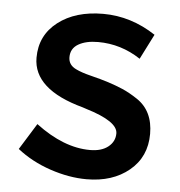

<svg xmlns="http://www.w3.org/2000/svg" viewBox="-45 -583 595 633"><g transform="rotate(5 253.0 -266.0)"><path d="M264 8Q206 8 143.5 -13Q81 -34 33 -72L87 -159Q180 -89 267 -89Q305 -89 327 -106.5Q349 -124 349 -151Q349 -191 243 -223Q235 -226 231 -227Q65 -272 65 -377Q65 -451 122.5 -495.5Q180 -540 272 -540Q364 -540 446 -486L404 -403Q339 -446 263 -446Q223 -446 198 -431.5Q173 -417 173 -388Q173 -362 199 -350Q217 -341 249.5 -333Q282 -325 307 -317Q332 -309 355.5 -299Q379 -289 406 -271Q460 -235 460 -159Q460 -83 405 -37.5Q350 8 264 8Z"/></g></svg>

Font: Montreal
Style: Regular
Weight: 400
Designer: Julieta Ulanovsky, usr_local_share
Foundry: Julieta Ulanovsky, usr_local_share
Version: Version 2.001